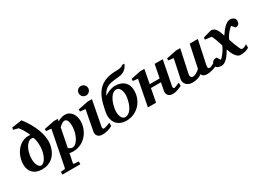

<svg xmlns="http://www.w3.org/2000/svg" viewBox="-20 -1624 3725 2728"><g transform="rotate(-30 1842.5 -260.5)"><path d="M367.2 -292Q367.2 -315.4 365.7 -334.7Q364.3 -354 361.8 -370.8Q359.4 -387.7 355.7 -402.8Q352.1 -418 347.2 -433.1Q341.8 -437.5 335.4 -441.2Q329.1 -444.8 317.9 -444.8Q283.2 -444.8 255.9 -420.9Q228.5 -397 209.7 -359.4Q190.9 -321.8 180.9 -275.9Q170.9 -230 170.9 -186Q170.9 -145.5 179.2 -118.2Q187.5 -90.8 198.7 -74Q210 -57.1 221.7 -50Q233.4 -43 240.2 -43Q257.8 -43 273.9 -53Q290 -63 304.2 -80.3Q318.4 -97.7 329.8 -121.6Q341.3 -145.5 349.6 -173.1Q357.9 -200.7 362.5 -231.2Q367.2 -261.7 367.2 -292ZM505.9 -294.9Q505.9 -266.6 500.5 -232.9Q495.1 -199.2 482.4 -165Q469.7 -130.9 448.7 -98.9Q427.7 -66.9 397 -42.2Q366.2 -17.6 324.2 -2.7Q282.2 12.2 228 12.2Q178.7 12.2 141.6 -2.2Q104.5 -16.6 79.3 -42.2Q54.2 -67.9 41.5 -103.5Q28.8 -139.2 28.8 -182.1Q28.8 -221.7 37.6 -260.5Q46.4 -299.3 62.7 -334.7Q79.1 -370.1 102.8 -400.4Q126.5 -430.7 156.2 -452.6Q186 -474.6 221.4 -487.3Q256.8 -500 296.9 -500Q299.3 -500 303.2 -499.3Q307.1 -498.5 311.5 -497.8Q315.9 -497.1 320.1 -496.3Q324.2 -495.6 327.1 -495.1Q308.1 -540.5 283.7 -583Q259.3 -625.5 230 -662.1L150.9 -682.1L154.8 -715.8L319.8 -740.2Q339.4 -715.8 360.8 -685.3Q382.3 -654.8 403.1 -619.6Q423.8 -584.5 442.4 -545.4Q460.9 -506.3 475.1 -465.1Q489.3 -423.8 497.6 -380.9Q505.9 -337.9 505.9 -294.9Z M904.3 -307.1Q904.3 -328.1 902.3 -349.9Q900.4 -371.6 894 -389.4Q887.7 -407.2 875.7 -418.7Q863.8 -430.2 844.2 -430.2Q833.5 -430.2 821 -424.3Q808.6 -418.5 796.1 -409.9Q783.7 -401.4 772.7 -392.1Q761.7 -382.8 754.4 -376L693.4 -67.9Q699.2 -64 707 -59.3Q714.8 -54.7 723.1 -50.8Q731.4 -46.9 739.5 -43.9Q747.6 -41 754.4 -41Q775.4 -41 794.7 -52.5Q814 -64 830.6 -84Q847.2 -104 860.8 -130.1Q874.5 -156.2 884 -186Q893.6 -215.8 898.9 -246.8Q904.3 -277.8 904.3 -307.1ZM1043.9 -311Q1043.9 -271 1034.2 -231.4Q1024.4 -191.9 1006.1 -156Q987.8 -120.1 960.9 -89.4Q934.1 -58.6 899.9 -36.1Q865.7 -13.7 824.2 -0.7Q782.7 12.2 735.4 12.2Q716.8 12.2 702.9 9.5Q689 6.8 679.2 3.9L648.9 151.9Q647.5 158.7 651.6 163.3Q655.8 168 664.1 168Q670.9 168.5 681.2 169.4Q689.9 170.4 702.9 171.4Q715.8 172.4 733.4 173.8V219.2H439V173.8Q446.8 172.9 457.3 172.4Q467.8 171.9 477.1 170.9Q487.8 169.9 499 168.9Q506.8 168 510.7 163.3Q514.6 158.7 516.1 151.9L629.4 -423.8L546.4 -433.1V-466.8L710.9 -500H778.3L771 -462.9Q778.8 -467.3 791.3 -473.6Q803.7 -480 819.3 -485.8Q835 -491.7 853 -495.8Q871.1 -500 891.1 -500Q930.7 -500 959.5 -483.2Q988.3 -466.3 1007.1 -439.5Q1025.9 -412.6 1034.9 -378.9Q1043.9 -345.2 1043.9 -311Z M1384.3 -32.2Q1339.4 -7.8 1298.8 2.2Q1258.3 12.2 1215.3 12.2Q1188 12.2 1169.2 2.9Q1150.4 -6.3 1139.6 -21Q1128.9 -35.6 1125.5 -54Q1122.1 -72.3 1126 -90.8L1189 -422.9L1103 -432.1V-466.8L1268.1 -500H1338.4L1261.2 -99.1Q1259.3 -90.3 1258.8 -82Q1258.3 -73.7 1260 -67.4Q1261.7 -61 1266.6 -57.1Q1271.5 -53.2 1280.3 -53.2Q1284.2 -53.2 1295.7 -55.7Q1307.1 -58.1 1322.3 -62.5Q1337.4 -66.9 1353.8 -73.2Q1370.1 -79.6 1384.3 -86.9ZM1371.1 -663.1Q1371.1 -647 1365 -632.8Q1358.9 -618.7 1348.1 -607.9Q1337.4 -597.2 1323.2 -591.1Q1309.1 -585 1293 -585Q1276.9 -585 1262.9 -591.1Q1249 -597.2 1238.5 -607.9Q1228 -618.7 1222.2 -632.8Q1216.3 -647 1216.3 -663.1Q1216.3 -679.2 1222.2 -693.4Q1228 -707.5 1238.5 -717.8Q1249 -728 1262.9 -734.1Q1276.9 -740.2 1293 -740.2Q1309.1 -740.2 1323.2 -734.1Q1337.4 -728 1348.1 -717.8Q1358.9 -707.5 1365 -693.4Q1371.1 -679.2 1371.1 -663.1Z M1785.2 -313Q1785.2 -325.2 1783.7 -339.8Q1782.2 -354.5 1778.6 -369.4Q1774.9 -384.3 1769 -398.2Q1763.2 -412.1 1754.4 -422.9Q1745.6 -433.6 1733.4 -440.2Q1721.2 -446.8 1705.1 -446.8Q1678.2 -446.8 1656 -432.1Q1633.8 -417.5 1616.2 -393.8Q1598.6 -370.1 1585.2 -340.3Q1571.8 -310.5 1563 -279.8Q1554.2 -249 1549.8 -220.5Q1545.4 -191.9 1545.4 -170.9Q1545.4 -152.3 1548.8 -129.9Q1552.2 -107.4 1561 -87.6Q1569.8 -67.9 1585.2 -54.4Q1600.6 -41 1624 -41Q1651.4 -41 1673.8 -55.4Q1696.3 -69.8 1714.4 -93Q1732.4 -116.2 1745.6 -145.5Q1758.8 -174.8 1767.6 -205.1Q1776.4 -235.4 1780.8 -263.7Q1785.2 -292 1785.2 -313ZM1990.2 -706.1Q1974.1 -666 1952.4 -642.3Q1930.7 -618.7 1905.3 -605.7Q1879.9 -592.8 1851.3 -587.6Q1822.8 -582.5 1793.5 -580.1Q1770 -577.6 1746.6 -575.4Q1723.1 -573.2 1700 -568.6Q1676.8 -564 1654.5 -555.4Q1632.3 -546.9 1612.1 -532Q1591.8 -517.1 1573.5 -494.4Q1555.2 -471.7 1540 -439Q1559.1 -451.7 1580.3 -462.9Q1601.6 -474.1 1623.8 -482.4Q1646 -490.7 1669.4 -495.4Q1692.9 -500 1716.3 -500Q1762.7 -500 1800.5 -487.3Q1838.4 -474.6 1865 -450Q1891.6 -425.3 1906 -388.9Q1920.4 -352.5 1920.4 -305.2Q1920.4 -261.7 1909.9 -221.2Q1899.4 -180.7 1880.1 -145.5Q1860.8 -110.4 1833.3 -81.3Q1805.7 -52.2 1771.7 -31.5Q1737.8 -10.7 1698 0.7Q1658.2 12.2 1614.3 12.2Q1567.9 12.2 1530 -1.2Q1492.2 -14.6 1465.6 -40Q1439 -65.4 1424.6 -102.3Q1410.2 -139.2 1410.2 -186Q1410.2 -219.2 1417.2 -252.4Q1424.3 -285.6 1431.2 -317.9Q1449.2 -406.7 1480.7 -473.9Q1512.2 -541 1561.5 -585.9Q1610.8 -630.9 1679.7 -653.3Q1748.5 -675.8 1841.3 -675.8Q1850.1 -675.8 1866 -676.5Q1881.8 -677.2 1898.4 -680.4Q1915 -683.6 1929.2 -689.7Q1943.4 -695.8 1949.2 -706.1Z M2524.4 -32.2Q2504.4 -23.9 2486.1 -15.9Q2467.8 -7.8 2449.5 -1.5Q2431.2 4.9 2412.1 8.5Q2393.1 12.2 2371.1 12.2Q2344.2 12.2 2325.7 3.2Q2307.1 -5.9 2296.4 -20.3Q2285.6 -34.7 2282.2 -52.7Q2278.8 -70.8 2282.2 -88.9L2307.1 -216.8H2143.1L2102.1 0H1968.3L2050.3 -423.8L1970.2 -432.1V-466.8L2129.4 -500H2198.2L2155.3 -272.9H2318.4L2360.4 -487.8H2493.2L2417 -97.2Q2415 -88.4 2414.6 -80.1Q2414.1 -71.8 2415.8 -65.4Q2417.5 -59.1 2422.4 -55.4Q2427.2 -51.8 2436 -51.8Q2440.4 -51.8 2453.1 -56.6Q2465.8 -61.5 2480.2 -67.4Q2494.6 -73.2 2507.3 -78.6Q2520 -84 2524.4 -85Z M3096.2 -27.8Q3085.9 -22.5 3068.1 -15.4Q3050.3 -8.3 3028.6 -2.2Q3006.8 3.9 2983.4 8.1Q2960 12.2 2938.5 12.2Q2912.6 12.2 2896.5 6.8Q2880.4 1.5 2871.3 -6.1Q2862.3 -13.7 2858.4 -21.7Q2854.5 -29.8 2853.5 -35.2Q2820.3 -12.2 2781.7 0Q2743.2 12.2 2694.3 12.2Q2657.2 12.2 2631.6 -0.5Q2606 -13.2 2591.1 -32.2Q2576.2 -51.3 2571.5 -74Q2566.9 -96.7 2571.3 -117.2L2636.2 -423.8L2552.2 -433.1V-466.8L2717.3 -500H2786.6L2704.6 -117.2Q2702.1 -105.5 2703.4 -94.7Q2704.6 -84 2709 -75.9Q2713.4 -67.9 2720.7 -63Q2728 -58.1 2737.3 -58.1Q2753.9 -58.1 2769.8 -62.7Q2785.6 -67.4 2800.5 -75.7Q2815.4 -84 2829.6 -94.7Q2843.8 -105.5 2857.4 -118.2L2935.5 -487.8H3068.4L2986.3 -100.1Q2980.5 -72.3 2988.5 -60.1Q2996.6 -47.9 3012.2 -47.9Q3016.1 -47.9 3021.2 -49.1Q3026.4 -50.3 3035.4 -54Q3044.4 -57.6 3058.8 -64.7Q3073.2 -71.8 3096.2 -84Z M3684.6 -437Q3684.6 -427.2 3683.1 -414.1Q3681.6 -400.9 3675 -389.2Q3668.5 -377.4 3654.3 -369.1Q3640.1 -360.8 3614.7 -360.8L3570.8 -413.1Q3558.6 -404.3 3542.5 -389.2Q3526.4 -374 3509.5 -353.8Q3492.7 -333.5 3477.1 -308.8Q3461.4 -284.2 3449.7 -255.9Q3452.1 -247.1 3457.5 -231.2Q3462.9 -215.3 3469.5 -196.8Q3476.1 -178.2 3483.4 -159.2Q3490.7 -140.1 3497.6 -125Q3504.4 -109.9 3509.5 -96.4Q3514.6 -83 3520 -72.8Q3525.4 -62.5 3531.7 -56.6Q3538.1 -50.8 3546.9 -50.8Q3550.8 -50.8 3557.4 -51.3Q3564 -51.8 3573.2 -54.7Q3582.5 -57.6 3595.2 -63.7Q3607.9 -69.8 3624.5 -81.1V-22.9Q3607.4 -12.7 3590.8 -6.1Q3574.2 0.5 3557.1 4.6Q3540 8.8 3521.2 10.5Q3502.4 12.2 3480.5 12.2Q3456.1 12.2 3435.5 -4.2Q3415 -20.5 3398.4 -45.4Q3381.8 -70.3 3369.6 -99.6Q3357.4 -128.9 3349.6 -154.8Q3345.7 -148.4 3337.4 -133.8Q3329.1 -119.1 3316.7 -100.6Q3304.2 -82 3288.6 -62Q3272.9 -42 3254.4 -25.6Q3235.8 -9.3 3215.3 1.5Q3194.8 12.2 3172.9 12.2Q3155.3 12.2 3138.7 8.3Q3122.1 4.4 3109.1 -3.2Q3096.2 -10.7 3088.4 -22Q3080.6 -33.2 3080.6 -47.9Q3080.6 -59.6 3083.5 -73.2Q3086.4 -86.9 3095.5 -98.6Q3104.5 -110.4 3121.6 -118.2Q3138.7 -126 3166.5 -126L3204.6 -66.9Q3217.8 -78.1 3233.4 -94.7Q3249 -111.3 3265.1 -132.6Q3281.2 -153.8 3296.1 -179.2Q3311 -204.6 3322.8 -233.9Q3320.3 -243.7 3315.2 -261Q3310.1 -278.3 3303.2 -298.3Q3296.4 -318.4 3288.8 -339.4Q3281.2 -360.4 3273.9 -377.4Q3266.6 -394.5 3260.5 -405.5Q3254.4 -416.5 3250.5 -417L3151.9 -429.2V-460Q3157.7 -462.4 3169.7 -466.3Q3181.6 -470.2 3196.3 -474.6Q3210.9 -479 3226.6 -483.4Q3242.2 -487.8 3255.9 -491.5Q3269.5 -495.1 3279.8 -497.6Q3290 -500 3293.5 -500Q3316.9 -500 3335.2 -488.8Q3353.5 -477.5 3368.4 -456.8Q3383.3 -436 3395.5 -406.7Q3407.7 -377.4 3418.5 -340.8Q3436 -367.2 3457 -395.3Q3478 -423.3 3501.7 -446.8Q3525.4 -470.2 3550.8 -485.1Q3576.2 -500 3602.5 -500Q3617.7 -500 3632.6 -495.4Q3647.5 -490.7 3658.9 -482.4Q3670.4 -474.1 3677.5 -462.4Q3684.6 -450.7 3684.6 -437Z"/></g></svg>

Font: Charis SIL Cyr
Style: Bold Italic
Weight: 700
Italic angle: -11°
Foundry: SIL International
Version: Version 5.000